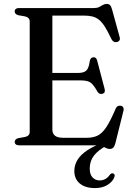

<svg xmlns="http://www.w3.org/2000/svg" viewBox="-20 -741 682 979"><path d="M204.5 -369H376.5Q407.5 -369 420.2 -381.2Q433 -393.5 437.5 -428.5Q439 -438 443.5 -443Q448 -448 455.5 -449Q471 -450.5 475.5 -432L513.5 -287.5Q516 -277.5 513.5 -271.5Q511 -265.5 503 -263Q495 -260.5 488.2 -263.2Q481.5 -266 477 -273.5Q464 -297 453 -309.5Q442 -322 428.2 -326.5Q414.5 -331 394 -331H204.5ZM55 -683Q55 -691 60.8 -695.5Q66.5 -700 78 -700H460Q475.5 -700 485.5 -705.2Q495.5 -710.5 504.5 -715.8Q513.5 -721 524 -721Q535 -721 541 -714.8Q547 -708.5 551 -694L590 -552.5Q593 -542.5 589.8 -536.2Q586.5 -530 578 -527Q568.5 -524.5 560.8 -528.2Q553 -532 548 -542Q530 -580.5 515 -604.2Q500 -628 484.8 -640.2Q469.5 -652.5 451.2 -657Q433 -661.5 408.5 -661.5H247V-81Q247 -60 260.2 -49.2Q273.5 -38.5 301 -38.5H422.5Q454.5 -38.5 477.5 -49.5Q500.5 -60.5 521.8 -92.2Q543 -124 570 -187.5Q574 -196.5 580.2 -199.8Q586.5 -203 594.5 -202Q604 -200.5 608 -193.8Q612 -187 609.5 -176L568 -9.5Q564 5 557.5 11.8Q551 18.5 539 18.5Q529.5 18.5 520.8 13.8Q512 9 501.5 4.5Q491 0 476 0H78Q66.5 0 60.8 -4.8Q55 -9.5 55 -17Q55 -31.5 73 -36.5L107 -42.5Q119 -45 125.2 -51.5Q131.5 -58 131.5 -68.5V-631.5Q131.5 -642 125.2 -648.5Q119 -655 107 -657.5L73 -663.5Q55 -668.5 55 -683ZM516 -17.5 526 0Q481 24 459.2 52.2Q437.5 80.5 437.5 118.5Q437.5 148.5 452 163.8Q466.5 179 488.5 179Q504 179 517.8 171.2Q531.5 163.5 540 150Q544 145.5 547.5 143.8Q551 142 556 143Q560.5 144 563.5 148.8Q566.5 153.5 563 162Q556 183.5 529.8 200.8Q503.5 218 464 218Q415 218 387 194.8Q359 171.5 359 131Q359 100.5 375.2 74Q391.5 47.5 426.2 24.5Q461 1.5 516 -17.5Z"/></svg>

Font: Fraunces 24pt
Style: Regular
Weight: 400
Version: Version 1.000;[b76b70a41]